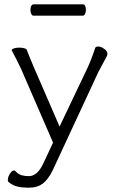

<svg xmlns="http://www.w3.org/2000/svg" viewBox="-20 -699 540 883"><path d="M106 164Q81 164 60 159Q39 154 19 138Q16 135 16 129Q16 115 25.5 100Q35 85 44 85Q49 85 53 90Q65 103 80 107Q94 111 113 111Q152 111 179 53L224 -43L77 -382Q56 -427 35 -465Q34 -468 34 -469Q34 -473 44 -476.5Q54 -480 68.5 -480Q83 -480 92.5 -477Q102 -474 103 -470Q112 -446 133 -396L254 -117L382 -386Q400 -424 418 -479Q420 -485 432 -485Q444 -485 459 -474.5Q474 -464 474 -452Q474 -447 472 -442Q450 -401 432 -367L222 85Q201 127 176.5 145.5Q152 164 116 164ZM133 -627Q128 -627 124 -634.5Q120 -642 120 -653.5Q120 -665 124 -672Q128 -679 134 -679H362Q368 -679 371.5 -672Q375 -665 375 -653.5Q375 -642 371 -634.5Q367 -627 361 -627Z"/></svg>

Font: Moon Stars Kai T Light
Style: Regular
Weight: 300
Designer: GuiWonder
Version: Version 1.101